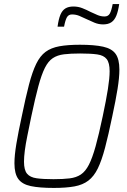

<svg xmlns="http://www.w3.org/2000/svg" viewBox="-20 -916 622 944"><path d="M245 8Q174 8 131.5 -1Q89 -10 70 -36Q51 -62 51 -113Q51 -152 60.5 -209Q70 -266 87 -344Q106 -437 122.5 -500Q139 -563 158 -602Q177 -641 204 -661Q231 -681 272 -688.5Q313 -696 373 -696Q444 -696 487 -686.5Q530 -677 548.5 -651Q567 -625 567 -574Q567 -535 558 -479Q549 -423 532 -344Q513 -252 496.5 -189.5Q480 -127 461 -88Q442 -49 414.5 -28Q387 -7 346 0.5Q305 8 245 8ZM243 -35Q290 -35 322.5 -39Q355 -43 377.5 -58Q400 -73 417 -106Q434 -139 450 -196.5Q466 -254 485 -344Q502 -424 510.5 -478Q519 -532 519 -566Q519 -607 504.5 -625.5Q490 -644 458 -648.5Q426 -653 374 -653Q327 -653 294.5 -649Q262 -645 239.5 -630Q217 -615 200.5 -582Q184 -549 168.5 -491.5Q153 -434 134 -344Q123 -290 114.5 -248.5Q106 -207 102 -175.5Q98 -144 98 -121Q98 -80 113 -62Q128 -44 160 -39.5Q192 -35 243 -35ZM263 -785Q268 -822 277 -843.5Q286 -865 301.5 -874.5Q317 -884 341 -884Q364 -884 384.5 -876Q405 -868 426 -857Q443 -849 459.5 -842Q476 -835 494 -835Q512 -835 520 -849.5Q528 -864 534 -896H566Q561 -861 552 -839Q543 -817 527.5 -806.5Q512 -796 487 -796Q465 -796 444.5 -804.5Q424 -813 403 -823Q387 -831 370 -838Q353 -845 334 -845Q317 -845 309 -831Q301 -817 295 -785Z"/></svg>

Font: Saira SemiCondensed ExtraLight
Style: Italic
Weight: 250
Width: 4
Italic angle: -12°
Designer: Hector Gatti with collaboration of the Omnibus-Type team
Foundry: Omnibus-Type
Version: Version 1.101